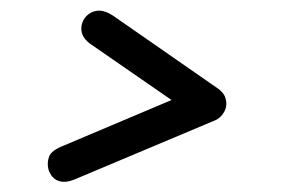

<svg xmlns="http://www.w3.org/2000/svg" viewBox="-20 -460 546 369"><path d="M123 -115Q108 -109 97.5 -111Q87 -113 81 -120Q75 -127 73 -135Q70 -148 74.5 -159.5Q79 -171 102 -180L348 -284L344 -244L156 -374Q138 -386 136.5 -401.5Q135 -417 146 -429Q156 -439 169.5 -439.5Q183 -440 200 -428L400 -289Q409 -282 412 -275Q415 -268 415 -260Q415 -251 409 -242Q403 -233 394 -229Z"/></svg>

Font: Edu TAS Beginner Medium
Style: Regular
Weight: 500
Version: Version 1.003